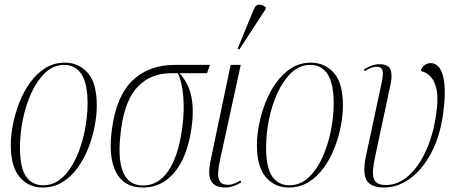

<svg xmlns="http://www.w3.org/2000/svg" viewBox="-20 -825 2035 855"><path d="M170 10Q107 10 67.5 -36.5Q28 -83 28 -180Q28 -223 38 -272.5Q48 -322 67 -370.5Q86 -419 115 -458.5Q144 -498 182 -522Q220 -546 269 -546Q329 -546 370 -501.5Q411 -457 411 -354Q411 -312 401.5 -262.5Q392 -213 373 -165Q354 -117 325.5 -77.5Q297 -38 258 -14Q219 10 170 10ZM172 0Q221 0 258 -34.5Q295 -69 320 -124.5Q345 -180 357.5 -243.5Q370 -307 370 -364Q370 -453 343 -494.5Q316 -536 266 -536Q219 -536 182.5 -502Q146 -468 120.5 -413Q95 -358 82 -294Q69 -230 69 -170Q69 -77 96.5 -38.5Q124 0 172 0Z M616 10Q531 10 496 -59.5Q461 -129 479 -254Q499 -399 571 -467.5Q643 -536 759 -536H915L902 -499H779Q818 -458 831.5 -397.5Q845 -337 832 -250Q821 -173 793 -114.5Q765 -56 720.5 -23Q676 10 616 10ZM617 1Q684 1 728.5 -62.5Q773 -126 791 -251Q802 -330 796 -396.5Q790 -463 772 -499H742Q653 -499 595.5 -441Q538 -383 520 -255Q484 1 617 1Z M984 10Q937 10 920.5 -18Q904 -46 918 -111L1007 -536H1052L959 -109Q953 -80 951.5 -55.5Q950 -31 959.5 -16.5Q969 -2 996 -2Q1008 -2 1021.5 -7Q1035 -12 1051 -21L1054 -13Q1039 -3 1020.5 3.5Q1002 10 984 10ZM1046 -605 1038 -608 1110 -783Q1119 -805 1134.5 -804.5Q1150 -804 1164 -792L1162 -783Z M1266 10Q1203 10 1163.5 -36.5Q1124 -83 1124 -180Q1124 -223 1134 -272.5Q1144 -322 1163 -370.5Q1182 -419 1211 -458.5Q1240 -498 1278 -522Q1316 -546 1365 -546Q1425 -546 1466 -501.5Q1507 -457 1507 -354Q1507 -312 1497.5 -262.5Q1488 -213 1469 -165Q1450 -117 1421.5 -77.5Q1393 -38 1354 -14Q1315 10 1266 10ZM1268 0Q1317 0 1354 -34.5Q1391 -69 1416 -124.5Q1441 -180 1453.5 -243.5Q1466 -307 1466 -364Q1466 -453 1439 -494.5Q1412 -536 1362 -536Q1315 -536 1278.5 -502Q1242 -468 1216.5 -413Q1191 -358 1178 -294Q1165 -230 1165 -170Q1165 -77 1192.5 -38.5Q1220 0 1268 0Z M1690 10Q1632 10 1613 -21.5Q1594 -53 1609 -127L1680 -459Q1688 -496 1683 -512Q1678 -528 1658 -528Q1634 -528 1604 -508L1601 -516Q1619 -527 1635.5 -533Q1652 -539 1670 -539Q1709 -539 1718.5 -516Q1728 -493 1720 -453L1651 -130Q1634 -53 1645.5 -27Q1657 -1 1697 -1Q1754 -1 1800.5 -43.5Q1847 -86 1878.5 -157Q1910 -228 1922 -315Q1932 -381 1925 -421Q1918 -461 1899 -482Q1880 -503 1854 -509Q1859 -528 1872 -536Q1885 -544 1897 -544Q1939 -544 1953.5 -484Q1968 -424 1953 -317Q1939 -216 1899.5 -142.5Q1860 -69 1805.5 -29.5Q1751 10 1690 10Z"/></svg>

Font: Noto Serif Display Condensed ExtraLight
Style: Italic
Weight: 200
Width: 3
Italic angle: -12°
Designer: Monotype Design Team
Foundry: Monotype Imaging Inc.
Version: Version 2.009